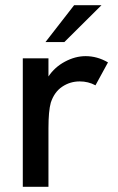

<svg xmlns="http://www.w3.org/2000/svg" viewBox="-20 -717 452 737"><path d="M67.5 0V-493H166V-423.5Q190 -459.5 229.5 -480.5Q269 -501.5 308.5 -501.5Q353.5 -501.5 394.5 -477.5L346.5 -389.5Q319 -404.5 286 -404.5Q249 -404.5 218.8 -384.2Q188.5 -364 175 -323Q166 -291.5 166 -224.5V0ZM154.5 -555.5 264.5 -697H369.5L227 -555.5Z"/></svg>

Font: HK Grotesk Medium
Style: Regular
Weight: 500
Designer: Alfredo Marco Pradil
Foundry: Hanken Design Co.
Version: Version 3.001;FEAKit 1.0